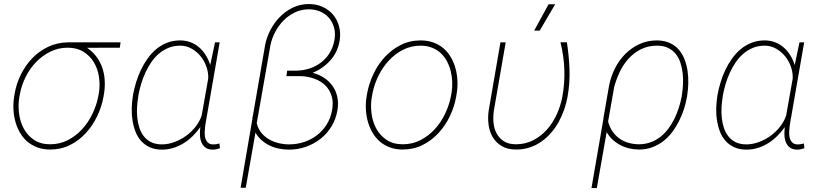

<svg xmlns="http://www.w3.org/2000/svg" viewBox="-20 -741 4148 964"><path d="M581.5 -501.5 417 -501Q445.3 -481.9 464.1 -456.5Q482.9 -431.2 493.2 -401.9Q503.4 -372.6 505.6 -340.3Q507.8 -308.1 502.9 -275.4L499.5 -254.4Q490.7 -205.1 468 -157.7Q445.3 -110.4 411.1 -73Q377 -35.6 331.8 -12.9Q286.6 9.8 232.4 9.8Q196.3 9.8 167.5 -1Q138.7 -11.7 116.9 -30.5Q95.2 -49.3 80.3 -75Q65.4 -100.6 57.4 -129.9Q49.3 -159.2 47.6 -190.9Q45.9 -222.7 50.8 -253.9L54.2 -274.4Q63 -323.2 85.9 -368.9Q108.9 -414.6 143.1 -449.7Q177.2 -484.9 221.9 -506.1Q266.6 -527.3 319.3 -528.3H585.4ZM77.1 -253.9Q70.3 -212.9 75.7 -170.9Q81.1 -128.9 99.9 -94.5Q118.7 -60.1 151.4 -38.3Q184.1 -16.6 231.9 -16.6Q280.3 -16.6 320.6 -37.4Q360.8 -58.1 391.8 -91.8Q422.9 -125.5 443.4 -168Q463.9 -210.4 472.7 -253.9L476.6 -274.4Q482.9 -314.9 476.8 -355.5Q470.7 -396 451.2 -428.5Q431.6 -460.9 398.9 -481.2Q366.2 -501.5 319.8 -501.5Q273.4 -501.5 233.4 -481.9Q193.4 -462.4 162.4 -430.7Q131.3 -398.9 110.4 -357.9Q89.4 -316.9 81.1 -274.4Z M1083 -528.3 1012.7 -124.5Q1011.2 -115.7 1009.8 -104Q1008.3 -92.3 1007.8 -80.3Q1007.3 -68.4 1008.8 -57.1Q1010.3 -45.9 1014.9 -36.9Q1019.5 -27.8 1027.8 -22Q1036.1 -16.1 1049.8 -16.1Q1058.1 -15.6 1066.2 -17.3Q1074.2 -19 1082 -20.5L1084 3.4Q1075.7 5.9 1067.4 8.1Q1059.1 10.3 1050.3 10.3Q1025.9 10.7 1011.7 0Q997.6 -10.7 991 -27.3Q984.4 -43.9 983.9 -64.2Q983.4 -84.5 985.8 -103Q969.2 -79.6 948.5 -58.8Q927.7 -38.1 903.3 -22.7Q878.9 -7.3 851.1 1.5Q823.2 10.3 793.5 10.3Q757.8 10.3 731.9 -1.7Q706.1 -13.7 688.2 -33.7Q670.4 -53.7 660.2 -80.3Q649.9 -106.9 645.3 -136.2Q640.6 -165.5 641.4 -196Q642.1 -226.6 646.5 -254.4L647.9 -264.6Q653.3 -294.9 663.1 -327.1Q672.9 -359.4 687.3 -389.6Q701.7 -419.9 720.9 -447Q740.2 -474.1 764.6 -494.4Q789.1 -514.6 819.1 -526.4Q849.1 -538.1 884.8 -538.1Q913.1 -538.1 937.5 -528.6Q961.9 -519 981 -502.2Q1000 -485.4 1013.9 -462.6Q1027.8 -439.9 1035.6 -414.1L1036.1 -417.5L1059.6 -528.3ZM673.8 -254.4Q669.9 -230.5 668.2 -203.6Q666.5 -176.8 669.2 -150.4Q671.9 -124 679.7 -99.9Q687.5 -75.7 701.9 -57.1Q716.3 -38.6 738.8 -27.3Q761.2 -16.1 793 -16.1Q823.7 -16.1 855.2 -27.6Q886.7 -39.1 914.1 -58.8Q941.4 -78.6 962.2 -105.2Q982.9 -131.8 992.7 -161.6L1025.4 -346.2Q1026.9 -376 1016.6 -405.5Q1006.3 -435.1 987.3 -458.5Q968.3 -481.9 941.9 -496.8Q915.5 -511.7 884.8 -511.7Q853 -511.7 826.4 -501Q799.8 -490.2 778.1 -471.7Q756.3 -453.1 739.5 -428.5Q722.7 -403.8 710 -376.2Q697.3 -348.6 688.7 -319.8Q680.2 -291 675.3 -264.6Z M1528.8 -720.7Q1567.4 -721.2 1598.9 -707Q1630.4 -692.9 1651.6 -668Q1672.9 -643.1 1682.1 -609.6Q1691.4 -576.2 1685.5 -538.1Q1675.8 -480 1639.4 -438.7Q1603 -397.5 1549.8 -375.5Q1583.5 -366.7 1609.1 -349.1Q1634.8 -331.5 1651.1 -307.4Q1667.5 -283.2 1673.8 -252.9Q1680.2 -222.7 1674.3 -188Q1667 -143.6 1644.8 -106.9Q1622.6 -70.3 1589.8 -44.4Q1557.1 -18.6 1516.4 -4.2Q1475.6 10.3 1431.2 10.3Q1406.2 10.3 1381.6 5.4Q1356.9 0.5 1334.7 -10Q1312.5 -20.5 1293.9 -36.6Q1275.4 -52.7 1262.7 -75.2L1213.9 201.7H1188L1247.1 -143.1Q1247.1 -146 1247.3 -149.2Q1247.6 -152.3 1248 -155.3L1249 -155.8L1311 -514.2Q1318.4 -553.2 1337.6 -590.3Q1356.9 -627.4 1385.3 -656.2Q1413.6 -685.1 1450 -702.6Q1486.3 -720.2 1528.8 -720.7ZM1469.2 -386.2Q1504.9 -387.2 1536.6 -397.9Q1568.4 -408.7 1593.5 -428.5Q1618.7 -448.2 1635.7 -476.3Q1652.8 -504.4 1659.2 -540.5Q1665 -572.8 1657.7 -600.8Q1650.4 -628.9 1632.8 -649.9Q1615.2 -670.9 1588.6 -682.6Q1562 -694.3 1529.3 -694.3Q1492.2 -693.8 1460.2 -678.5Q1428.2 -663.1 1403.3 -637.7Q1378.4 -612.3 1361.6 -580.1Q1344.7 -547.9 1337.9 -514.2L1269 -122.1Q1275.9 -94.7 1292 -74.7Q1308.1 -54.7 1330.3 -41.7Q1352.5 -28.8 1378.7 -22.5Q1404.8 -16.1 1431.2 -16.1Q1470.2 -16.1 1506.1 -27.8Q1542 -39.6 1570.8 -61.5Q1599.6 -83.5 1619.6 -115Q1639.6 -146.5 1647 -186Q1654.8 -226.6 1645.3 -258.3Q1635.7 -290 1613.5 -312Q1591.3 -334 1558.6 -345.9Q1525.9 -357.9 1487.8 -358.9H1418L1421.9 -386.2Z M1823.7 -274.4Q1833 -323.7 1855.7 -371.1Q1878.4 -418.5 1912.8 -455.6Q1947.3 -492.7 1992.4 -515.4Q2037.6 -538.1 2091.8 -538.1Q2127.9 -538.1 2156.7 -527.3Q2185.5 -516.6 2207.3 -497.8Q2229 -479 2243.9 -453.4Q2258.8 -427.7 2266.8 -398.4Q2274.9 -369.1 2276.6 -337.4Q2278.3 -305.7 2273.4 -274.4L2270 -253.9Q2261.2 -204.6 2238.5 -157.2Q2215.8 -109.9 2181.4 -72.8Q2147 -35.6 2101.8 -12.9Q2056.6 9.8 2002.4 9.8Q1966.3 9.8 1937.5 -1Q1908.7 -11.7 1887 -30.5Q1865.2 -49.3 1850.3 -75Q1835.4 -100.6 1827.1 -129.9Q1818.8 -159.2 1817.1 -190.9Q1815.4 -222.7 1820.3 -253.9ZM1846.7 -253.9Q1839.8 -212.9 1845.5 -170.7Q1851.1 -128.4 1869.9 -94.2Q1888.7 -60.1 1921.4 -38.3Q1954.1 -16.6 2002.4 -16.6Q2050.8 -16.6 2091.1 -37.4Q2131.3 -58.1 2162.4 -91.8Q2193.4 -125.5 2213.9 -168Q2234.4 -210.4 2243.2 -253.9L2247.1 -274.4Q2251.5 -301.8 2250.5 -329.8Q2249.5 -357.9 2242.9 -384.3Q2236.3 -410.6 2223.9 -433.8Q2211.4 -457 2192.6 -474.4Q2173.8 -491.7 2148.7 -501.7Q2123.5 -511.7 2091.8 -511.7Q2043.9 -511.7 2003.4 -491Q1962.9 -470.2 1931.9 -436.5Q1900.9 -402.8 1880.1 -360.4Q1859.4 -317.9 1850.6 -274.4Z M2519 -528.3 2460 -188Q2455.1 -156.7 2457.8 -126.2Q2460.4 -95.7 2473.4 -71.3Q2486.3 -46.9 2510 -31.7Q2533.7 -16.6 2570.3 -16.6Q2618.7 -16.6 2658.2 -37.4Q2697.8 -58.1 2727.3 -91.8Q2756.8 -125.5 2775.9 -168Q2794.9 -210.4 2803.2 -253.9Q2815.9 -322.3 2813.5 -391.8Q2811 -461.4 2793.9 -528.8H2826.2Q2836.9 -460.4 2839.4 -392.1Q2841.8 -323.7 2829.6 -255.4Q2823.7 -222.7 2812.5 -190.4Q2801.3 -158.2 2784.9 -128.7Q2768.6 -99.1 2746.8 -74Q2725.1 -48.8 2698.2 -30Q2671.4 -11.2 2639.6 -0.7Q2607.9 9.8 2571.8 9.8Q2528.3 9.8 2499.5 -7.3Q2470.7 -24.4 2454.1 -52.2Q2437.5 -80.1 2432.9 -115.7Q2428.2 -151.4 2434.1 -189L2492.7 -528.3ZM2734.4 -719.7H2767.6L2689.9 -587.4H2662.1Z M3429.2 -254.4Q3423.8 -223.6 3413.6 -192.1Q3403.3 -160.6 3388.4 -131.3Q3373.5 -102.1 3354 -76.4Q3334.5 -50.8 3309.6 -31.7Q3284.7 -12.7 3254.6 -1.5Q3224.6 9.8 3189.5 9.8Q3165 9.8 3140.9 4.4Q3116.7 -1 3095.2 -12.2Q3073.7 -23.4 3055.9 -39.8Q3038.1 -56.2 3025.9 -78.1L2976.6 203.1H2949.7L3009.8 -145V-148.9L3036.6 -302.7L3038.1 -310.5Q3046.4 -355 3066.9 -396.2Q3087.4 -437.5 3118.4 -469Q3149.4 -500.5 3189.9 -519.3Q3230.5 -538.1 3278.8 -538.1Q3315.4 -537.6 3342.3 -525.4Q3369.1 -513.2 3387.5 -492.4Q3405.8 -471.7 3416.5 -444.1Q3427.2 -416.5 3431.9 -386.2Q3436.5 -356 3435.8 -324.7Q3435.1 -293.5 3430.7 -264.6ZM3403.8 -264.6Q3407.7 -289.1 3409.2 -316.9Q3410.6 -344.7 3407.7 -372.1Q3404.8 -399.4 3396.7 -424.8Q3388.7 -450.2 3373.3 -469.5Q3357.9 -488.8 3335 -500.2Q3312 -511.7 3279.3 -511.7Q3233.9 -511.7 3198 -493.7Q3162.1 -475.6 3135.3 -445.8Q3108.4 -416 3090.6 -377.7Q3072.8 -339.4 3062.5 -299.8L3063 -300.3L3033.2 -130.9Q3040.5 -103 3055.2 -81.5Q3069.8 -60.1 3090.1 -45.7Q3110.4 -31.2 3135.5 -23.9Q3160.6 -16.6 3189.5 -16.6Q3221.2 -17.1 3247.8 -27.1Q3274.4 -37.1 3296.4 -54.4Q3318.4 -71.8 3335.7 -95Q3353 -118.2 3366 -144.5Q3378.9 -170.9 3387.9 -199Q3397 -227.1 3402.3 -254.4Z M4017.6 -528.3 3947.3 -124.5Q3945.8 -115.7 3944.3 -104Q3942.9 -92.3 3942.4 -80.3Q3941.9 -68.4 3943.4 -57.1Q3944.8 -45.9 3949.5 -36.9Q3954.1 -27.8 3962.4 -22Q3970.7 -16.1 3984.4 -16.1Q3992.7 -15.6 4000.7 -17.3Q4008.8 -19 4016.6 -20.5L4018.6 3.4Q4010.3 5.9 4002 8.1Q3993.7 10.3 3984.9 10.3Q3960.4 10.7 3946.3 0Q3932.1 -10.7 3925.5 -27.3Q3918.9 -43.9 3918.5 -64.2Q3918 -84.5 3920.4 -103Q3903.8 -79.6 3883.1 -58.8Q3862.3 -38.1 3837.9 -22.7Q3813.5 -7.3 3785.6 1.5Q3757.8 10.3 3728 10.3Q3692.4 10.3 3666.5 -1.7Q3640.6 -13.7 3622.8 -33.7Q3605 -53.7 3594.7 -80.3Q3584.5 -106.9 3579.8 -136.2Q3575.2 -165.5 3575.9 -196Q3576.7 -226.6 3581.1 -254.4L3582.5 -264.6Q3587.9 -294.9 3597.7 -327.1Q3607.4 -359.4 3621.8 -389.6Q3636.2 -419.9 3655.5 -447Q3674.8 -474.1 3699.2 -494.4Q3723.6 -514.6 3753.7 -526.4Q3783.7 -538.1 3819.3 -538.1Q3847.7 -538.1 3872.1 -528.6Q3896.5 -519 3915.5 -502.2Q3934.6 -485.4 3948.5 -462.6Q3962.4 -439.9 3970.2 -414.1L3970.7 -417.5L3994.1 -528.3ZM3608.4 -254.4Q3604.5 -230.5 3602.8 -203.6Q3601.1 -176.8 3603.8 -150.4Q3606.4 -124 3614.3 -99.9Q3622.1 -75.7 3636.5 -57.1Q3650.9 -38.6 3673.3 -27.3Q3695.8 -16.1 3727.5 -16.1Q3758.3 -16.1 3789.8 -27.6Q3821.3 -39.1 3848.6 -58.8Q3876 -78.6 3896.7 -105.2Q3917.5 -131.8 3927.2 -161.6L3960 -346.2Q3961.4 -376 3951.2 -405.5Q3940.9 -435.1 3921.9 -458.5Q3902.8 -481.9 3876.5 -496.8Q3850.1 -511.7 3819.3 -511.7Q3787.6 -511.7 3761 -501Q3734.4 -490.2 3712.6 -471.7Q3690.9 -453.1 3674.1 -428.5Q3657.2 -403.8 3644.5 -376.2Q3631.8 -348.6 3623.3 -319.8Q3614.7 -291 3609.9 -264.6Z"/></svg>

Font: Roboto Mono Thin
Style: Italic
Weight: 250
Designer: Google
Version: Version 2.000985; 2015; ttfautohint (v1.3)